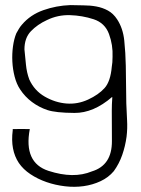

<svg xmlns="http://www.w3.org/2000/svg" viewBox="-20 -729 553 754"><path d="M440 -653Q425 -676 404 -687.5Q383 -699 358.5 -703.5Q334 -708 307.5 -708Q281 -708 256 -709Q201 -707 150 -689Q99 -671 66 -632Q59 -624 54 -615.5Q49 -607 44 -598Q35 -576 31 -547Q27 -518 28.5 -487.5Q30 -457 37.5 -428Q45 -399 59 -378Q78 -349 105.5 -328.5Q133 -308 165.5 -297Q198 -286 272.5 -285.5Q347 -285 420 -348L421 -347Q419 -318 419 -294Q419 -270 419.5 -175Q420 -80 341 -56Q269 -26 170.5 -58Q72 -90 97 -222Q65 -223 30 -222V-217Q20 -140 54 -89Q71 -64 99.5 -45Q128 -26 162.5 -14Q197 -2 235 2.5Q273 7 308.5 2Q344 -3 375 -17.5Q406 -32 427 -57Q448 -86 460 -120.5Q472 -155 477 -192Q481 -225 479 -257.5Q477 -290 476 -323L474 -471Q473 -522 468 -570Q463 -618 440 -653ZM95 -417Q85 -444 82 -474.5Q79 -505 76 -535Q76 -580 101.5 -606.5Q127 -633 164 -650Q207 -671 255 -669.5Q303 -668 347.5 -653.5Q392 -639 408 -595.5Q424 -552 422 -506Q422 -482 419 -467Q414 -409 390.5 -383Q367 -357 326 -338Q285 -319 241 -322.5Q197 -326 156 -349.5Q115 -373 95 -417Z"/></svg>

Font: Londrina Solid Thin
Style: Regular
Weight: 250
Designer: Marcelo Magalhaes
Foundry: Marcelo Magalhães
Version: Version 1.002